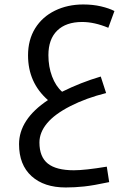

<svg xmlns="http://www.w3.org/2000/svg" viewBox="-20 -515 575 856"><path d="M272.9 320.8Q176.3 320.8 120.6 270.3Q64.9 219.7 64.9 127.9Q64.9 17.1 193.8 -68.8Q105 -146.5 105 -268.1Q105 -337.4 136.7 -388.7Q168.5 -439.9 224.9 -467.5Q281.2 -495.1 351.1 -495.1Q394 -495.1 430.4 -486.6Q466.8 -478 490.2 -465.8L462.9 -391.1Q400.9 -417 346.2 -417Q274.4 -417 235.1 -378.7Q195.8 -340.3 195.8 -269Q195.8 -217.3 212.2 -174.1Q228.5 -130.9 256.8 -106Q340.3 -147.5 429.2 -173.8L453.1 -100.1Q364.7 -78.1 294.2 -42.2Q223.6 -6.3 189.7 34.7Q155.8 75.7 155.8 120.1Q155.8 184.6 193.4 214.4Q231 244.1 309.1 244.1Q359.4 244.1 456.1 228L466.8 296.9Q396 312 354.5 316.4Q313 320.8 272.9 320.8Z"/></svg>

Font: DroidArabicKufi
Style: Regular
Weight: 400
Designer: Pascal Zoghbi
Foundry: Ascender Corporation
Version: Version 1.00; ttfautohint (v1.4.1)